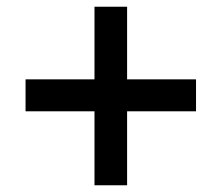

<svg xmlns="http://www.w3.org/2000/svg" viewBox="-20 -643 660 571"><path d="M358 -312V-92H261V-312H56V-407H261V-623H358V-407H563V-312Z"/></svg>

Font: BLUETTI 2.0 Normal
Style: Normal
Weight: 400
Designer: Stijn de Vries
Foundry: tokotype
Version: Version 2.005;October 31, 2023;FontCreator 14.0.0.2814 64-bi